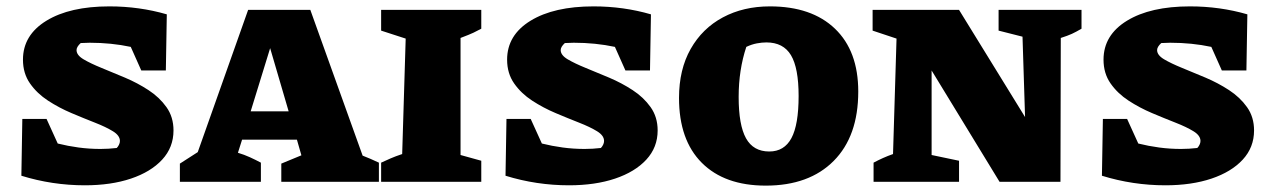

<svg xmlns="http://www.w3.org/2000/svg" viewBox="-20 -570 3991 602"><path d="M246 11Q144 11 47 -19L50 -197H126L161 -120Q193 -112 226.5 -107.5Q260 -103 295 -103Q320 -103 346 -106Q350 -110 353 -116Q356 -122 356 -128Q356 -145 334 -158.5Q312 -172 277.5 -185.5Q243 -199 204 -215.5Q165 -232 130.5 -254.5Q96 -277 74 -308.5Q52 -340 52 -383Q52 -460 125.5 -505Q199 -550 323 -550Q417 -550 503 -525L500 -349H423L390 -423Q329 -436 261 -436Q248 -436 233 -435Q220 -423 220 -413Q220 -397 242 -384Q264 -371 298.5 -357Q333 -343 372 -326.5Q411 -310 445.5 -287.5Q480 -265 502 -234Q524 -203 524 -161Q524 -108 488.5 -69.5Q453 -31 390.5 -10Q328 11 246 11Z M1117 -82Q1130 -77 1141.5 -72Q1153 -67 1168 -60V0H862V-57L925 -83L911 -132H739L726 -91Q746 -85 763.5 -77Q781 -69 798 -60V0H544V-57L600 -93L758 -539H953ZM766 -221H885L827 -419Z M1175 0V-60Q1190 -67 1205 -73.5Q1220 -80 1241 -87L1252 -449L1175 -474V-539H1489V-480Q1476 -473 1464.5 -467.5Q1453 -462 1424 -451V-84L1489 -66V0Z M1764 11Q1662 11 1565 -19L1568 -197H1644L1679 -120Q1711 -112 1744.5 -107.5Q1778 -103 1813 -103Q1838 -103 1864 -106Q1868 -110 1871 -116Q1874 -122 1874 -128Q1874 -145 1852 -158.5Q1830 -172 1795.5 -185.5Q1761 -199 1722 -215.5Q1683 -232 1648.5 -254.5Q1614 -277 1592 -308.5Q1570 -340 1570 -383Q1570 -460 1643.5 -505Q1717 -550 1841 -550Q1935 -550 2021 -525L2018 -349H1941L1908 -423Q1847 -436 1779 -436Q1766 -436 1751 -435Q1738 -423 1738 -413Q1738 -397 1760 -384Q1782 -371 1816.5 -357Q1851 -343 1890 -326.5Q1929 -310 1963.5 -287.5Q1998 -265 2020 -234Q2042 -203 2042 -161Q2042 -108 2006.5 -69.5Q1971 -31 1908.5 -10Q1846 11 1764 11Z M2381 12Q2252 12 2180.5 -59.5Q2109 -131 2109 -263Q2109 -352 2145.5 -416.5Q2182 -481 2246.5 -515.5Q2311 -550 2394 -550Q2525 -550 2598 -480Q2671 -410 2671 -283Q2671 -143 2594 -65.5Q2517 12 2381 12ZM2392 -95Q2439 -95 2461.5 -137Q2484 -179 2484 -269Q2484 -357 2460 -397Q2436 -437 2383 -437Q2369 -437 2353 -434Q2337 -431 2320 -423Q2296 -351 2296 -266Q2296 -178 2319 -136.5Q2342 -95 2392 -95Z M3111 -539H3371V-480Q3354 -470 3341 -464Q3328 -458 3306 -451L3305 0H3114L2901 -349V-84L2987 -66V0H2719V-60Q2734 -68 2748.5 -74.5Q2763 -81 2780 -87L2791 -449L2716 -474V-539H2987L3194 -203L3186 -455L3111 -474Z M3634 11Q3532 11 3435 -19L3438 -197H3514L3549 -120Q3581 -112 3614.5 -107.5Q3648 -103 3683 -103Q3708 -103 3734 -106Q3738 -110 3741 -116Q3744 -122 3744 -128Q3744 -145 3722 -158.5Q3700 -172 3665.5 -185.5Q3631 -199 3592 -215.5Q3553 -232 3518.5 -254.5Q3484 -277 3462 -308.5Q3440 -340 3440 -383Q3440 -460 3513.5 -505Q3587 -550 3711 -550Q3805 -550 3891 -525L3888 -349H3811L3778 -423Q3717 -436 3649 -436Q3636 -436 3621 -435Q3608 -423 3608 -413Q3608 -397 3630 -384Q3652 -371 3686.5 -357Q3721 -343 3760 -326.5Q3799 -310 3833.5 -287.5Q3868 -265 3890 -234Q3912 -203 3912 -161Q3912 -108 3876.5 -69.5Q3841 -31 3778.5 -10Q3716 11 3634 11Z"/></svg>

Font: Piazzolla SC ExtraBold
Style: Regular
Weight: 800
Designer: Juan Pablo del Peral
Foundry: Huerta Tipografica
Version: Version 1.330